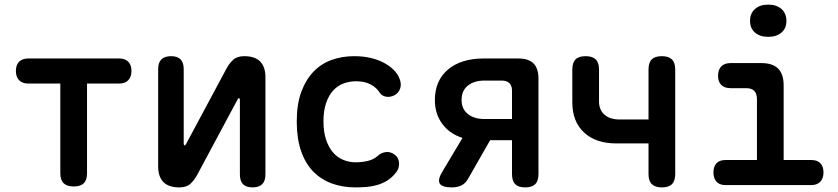

<svg xmlns="http://www.w3.org/2000/svg" viewBox="-20 -804 3640 834"><path d="M242 -441H103Q77 -441 63 -455.5Q49 -470 49 -496Q49 -522 63 -536Q77 -550 103 -550H497Q523 -550 537 -536Q551 -522 551 -496Q551 -470 537 -455.5Q523 -441 497 -441H358V-52Q358 -22 344 -8Q330 6 300 6Q271 6 256.5 -8Q242 -22 242 -52Z M667 -82V-504Q667 -532 681 -546Q695 -560 723 -560Q751 -560 764.5 -546Q778 -532 778 -504V-178Q780 -172 782 -172Q784 -172 785 -174L788 -178L961 -501Q975 -528 992.5 -544Q1010 -560 1041 -560Q1087 -560 1110 -537Q1133 -514 1133 -468V-46Q1133 -18 1119 -4Q1105 10 1077 10Q1049 10 1035.5 -4Q1022 -18 1022 -46V-372Q1020 -378 1018 -378Q1016 -378 1015 -377L1012 -372L839 -49Q825 -22 807.5 -6Q790 10 759 10Q713 10 690 -13Q667 -36 667 -82Z M1269 -276Q1269 -352 1289 -405.5Q1309 -459 1342.5 -493.5Q1376 -528 1421.5 -544Q1467 -560 1518 -560Q1559 -560 1591.5 -552Q1624 -544 1648 -531Q1672 -518 1688.5 -502Q1705 -486 1713 -468Q1725 -443 1719 -422Q1713 -401 1693 -390Q1675 -381 1657 -384Q1639 -387 1629 -402Q1616 -423 1590.5 -437Q1565 -451 1527 -451Q1497 -451 1471 -441Q1445 -431 1426 -409.5Q1407 -388 1396 -355Q1385 -322 1385 -277Q1385 -232 1396 -198.5Q1407 -165 1425.5 -143Q1444 -121 1470 -110Q1496 -99 1525 -99Q1552 -99 1577.5 -105Q1603 -111 1621 -127Q1636 -141 1656.5 -143.5Q1677 -146 1696 -131Q1704 -125 1708.5 -115.5Q1713 -106 1713.5 -95.5Q1714 -85 1710.5 -73.5Q1707 -62 1697 -51Q1681 -31 1661 -19Q1641 -7 1619 -0.5Q1597 6 1573 8Q1549 10 1524 10Q1468 10 1421.5 -7Q1375 -24 1341 -58.5Q1307 -93 1288 -147.5Q1269 -202 1269 -276Z M1943 10Q1900 10 1890 -7Q1880 -24 1903 -61L1989 -205Q1934 -222 1901.5 -265.5Q1869 -309 1869 -369Q1869 -454 1926 -502Q1983 -550 2082 -550H2231Q2276 -550 2297.5 -528.5Q2319 -507 2319 -462V-48Q2319 -18 2305 -4Q2291 10 2261 10Q2232 10 2218 -4Q2204 -18 2204 -48V-195H2109L2013 -27Q2001 -6 1983 2Q1965 10 1943 10ZM2204 -410Q2204 -432 2192.5 -443Q2181 -454 2159 -454H2085Q2039 -454 2012 -432Q1985 -410 1985 -370Q1985 -331 2012 -309Q2039 -287 2085 -287H2204Z M2855 10Q2826 10 2811.5 -4Q2797 -18 2797 -48V-181H2657Q2568 -181 2517 -228.5Q2466 -276 2466 -359V-502Q2466 -532 2480 -546Q2494 -560 2524 -560Q2553 -560 2567.5 -546Q2582 -532 2582 -502V-363Q2582 -327 2605.5 -306Q2629 -285 2672 -285H2797V-502Q2797 -532 2811 -546Q2825 -560 2855 -560Q2884 -560 2898.5 -546Q2913 -532 2913 -502V-48Q2913 -18 2899 -4Q2885 10 2855 10Z M3504 -109Q3530 -109 3543.5 -95Q3557 -81 3557 -55Q3557 -29 3543 -14.5Q3529 0 3504 0H3132Q3106 0 3092.5 -14.5Q3079 -29 3079 -55Q3079 -81 3092.5 -95Q3106 -109 3132 -109H3268V-374Q3268 -397 3256.5 -409Q3245 -421 3222 -421H3154Q3127 -421 3113 -435Q3099 -449 3099 -475Q3099 -501 3113 -515.5Q3127 -530 3154 -530H3287Q3336 -530 3360 -506Q3384 -482 3384 -433V-109ZM3317 -644Q3281 -644 3259.5 -662.5Q3238 -681 3238 -713Q3238 -746 3259.5 -765Q3281 -784 3317 -784Q3353 -784 3374.5 -765Q3396 -746 3396 -713Q3396 -681 3374.5 -662.5Q3353 -644 3317 -644Z"/></svg>

Font: Maple Mono SemiBold
Style: Regular
Weight: 600
Monospace: yes
Designer: subframe7536
Version: Version 7.000